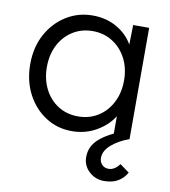

<svg xmlns="http://www.w3.org/2000/svg" viewBox="-83 -604 786 887"><g transform="rotate(10 310.0 -161.0)"><path d="M277 10Q209 10 154 -25.5Q99 -61 67 -122.5Q35 -184 35 -262Q35 -341 68 -402Q101 -463 157 -498Q213 -533 281 -533Q345 -533 394.5 -504.5Q444 -476 470 -430L472 -522H547V0H471V-94Q443 -49 391.5 -19.5Q340 10 277 10ZM294 -62Q346 -62 387 -87.5Q428 -113 451.5 -158.5Q475 -204 475 -262Q475 -320 451.5 -365Q428 -410 387 -436Q346 -462 294 -462Q241 -462 200 -436Q159 -410 136 -365Q113 -320 113 -262Q113 -205 136 -159.5Q159 -114 200 -88Q241 -62 294 -62ZM464 211Q423 211 393.5 183.5Q364 156 364 116Q364 65 404 30Q444 -5 518 -33L547 0Q497 18 464.5 46.5Q432 75 432 108Q432 127 444 139.5Q456 152 475 152Q503 152 526 121L570 153Q556 179 530 195Q504 211 464 211Z"/></g></svg>

Font: Lexend Light
Style: Regular
Weight: 300
Designer: Bonnie Shaver-Troup, Thomas Jockin
Foundry: Lexend
Version: Version 1.007; ttfautohint (v1.8.3)